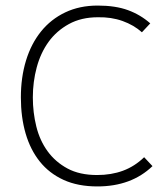

<svg xmlns="http://www.w3.org/2000/svg" viewBox="-20 -660 598 690"><path d="M528 -63Q452 10 330 10Q260 10 208.5 -13.5Q157 -37 123 -79.5Q89 -122 72 -180.5Q55 -239 55 -310Q55 -382 73.5 -442.5Q92 -503 127.5 -547Q163 -591 214.5 -615.5Q266 -640 331 -640Q395 -640 440 -623.5Q485 -607 520 -576L490 -544Q461 -570 420.5 -584.5Q380 -599 332 -598Q272 -598 227.5 -573.5Q183 -549 154.5 -509.5Q126 -470 112 -418Q98 -366 98 -310Q98 -256 110.5 -205.5Q123 -155 151 -116.5Q179 -78 222.5 -54.5Q266 -31 329 -31Q380 -31 422 -46.5Q464 -62 498 -95Z"/></svg>

Font: TypoPRO Sinkin Sans
Style: 200 X Light
Weight: 200
Designer: Keith Bates
Foundry: K-Type
Version: Sinkin Sans (version 1.0)  by Keith Bates   •   © 2014   www